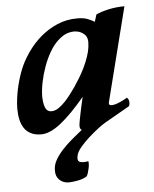

<svg xmlns="http://www.w3.org/2000/svg" viewBox="-51 -516 621 772"><g transform="rotate(-5 260.0 -130.0)"><path d="M268 196Q253 205 231.5 209Q210 213 196 213Q173 213 158 198.5Q143 184 144 159Q144 138 155.5 118Q167 98 185 78.5Q203 59 224.5 41Q246 23 266 7Q261 5 259 -1Q257 -7 259 -19Q259 -22 261.5 -34Q264 -46 267 -61.5Q270 -77 274 -94.5Q278 -112 281 -125Q227 -60 182.5 -24.5Q138 11 102 11Q78 11 61 2.5Q44 -6 34 -21Q24 -36 19.5 -56Q15 -76 15 -99Q15 -121 18.5 -145.5Q22 -170 27.5 -192.5Q33 -215 40 -235.5Q47 -256 54 -271Q67 -299 88.5 -329Q110 -359 139.5 -384Q169 -409 206 -425Q243 -441 287 -441Q312 -441 328.5 -434.5Q345 -428 356 -421L365 -450Q384 -459 415 -466Q446 -473 480 -473L384 -93Q382 -84 389 -82Q396 -80 407.5 -83Q419 -86 433 -92.5Q447 -99 458 -106Q459 -104 462 -101Q465 -98 466 -90Q467 -79 463 -71Q444 -60 417.5 -45Q391 -30 365 -15Q352 -8 332.5 7Q313 22 293.5 39.5Q274 57 258.5 75.5Q243 94 240 109Q235 131 248 135Q261 139 281 135Q282 137 282 145Q282 153 280 162.5Q278 172 275 182Q272 192 268 196ZM322 -329Q326 -359 311.5 -373Q297 -387 277 -389Q261 -391 242 -385Q223 -379 201 -358Q184 -342 169 -316Q154 -290 143 -259.5Q132 -229 125.5 -197Q119 -165 119 -137Q120 -117 123 -105.5Q126 -94 130.5 -88Q135 -82 140.5 -80Q146 -78 151 -78Q166 -78 180.5 -88Q195 -98 208 -112Q221 -126 232 -141Q243 -156 251 -167Q261 -182 273 -201.5Q285 -221 295 -242Q305 -263 312 -283.5Q319 -304 321 -320Z"/></g></svg>

Font: Lusitana
Style: Bold Italic
Weight: 700
Designer: Ana Paula Megda
Foundry: Ana Paula Megda
Version: Version 1.000; ttfautohint (v1.1) -l 8 -r 50 -G 200 -x 14 -D